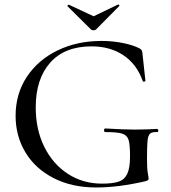

<svg xmlns="http://www.w3.org/2000/svg" viewBox="-20 -817 756 849"><path d="M49 -305Q49 -402 98.5 -477Q148 -552 234.5 -594Q321 -636 429 -636Q477 -636 522.5 -627Q568 -618 597 -603Q605 -598 607 -594Q609 -590 610 -580L623 -460Q623 -457 617.5 -456Q612 -455 611 -459Q585 -533 526 -572.5Q467 -612 385 -612Q266 -612 202 -540Q138 -468 138 -342Q138 -244 176 -167.5Q214 -91 280.5 -48Q347 -5 431 -5Q479 -5 505 -14Q531 -23 543 -49Q555 -75 555 -126Q555 -178 548.5 -198.5Q542 -219 520.5 -226Q499 -233 446 -233Q440 -233 440 -241Q440 -244 441.5 -246.5Q443 -249 445 -249Q525 -244 575 -244Q623 -244 675 -247Q677 -247 678.5 -244.5Q680 -242 680 -240Q680 -233 675 -233Q653 -234 644 -226.5Q635 -219 632.5 -196Q630 -173 630 -116Q630 -71 633.5 -52Q637 -33 637 -28Q637 -22 635 -20.5Q633 -19 625 -16Q503 12 406 12Q297 12 216 -30Q135 -72 92 -144Q49 -216 49 -305ZM278 -791Q278 -793 281 -795Q284 -797 285 -796L394 -745L502 -797H503Q506 -797 507.5 -794.5Q509 -792 507 -790L405 -687Q401 -683 394 -683Q386 -683 382 -687L279 -789Z"/></svg>

Font: Cormorant Infant Medium
Style: Regular
Weight: 500
Designer: Christian Thalmann (Catharsis Fonts)
Foundry: Catharsis Fonts
Version: Version 4.000